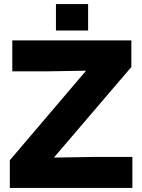

<svg xmlns="http://www.w3.org/2000/svg" viewBox="-20 -917 694 937"><path d="M28 0H626V-151H432L243 -148L621 -590V-720H40V-569H218L400 -572L28 -135ZM253 -768H410V-897H253Z"/></svg>

Font: Aspekta 750
Style: Regular
Weight: 750
Designer: Ivo Dolenc
Version: Version 2.000